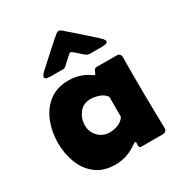

<svg xmlns="http://www.w3.org/2000/svg" viewBox="-175 -860 939 998"><g transform="rotate(-30 294.0 -361.0)"><path d="M230 13.7Q159.7 13.7 114.5 -21.5Q69.3 -56.6 47.9 -112.8Q26.4 -168.9 26.4 -232.4Q26.4 -297.4 48.8 -355.7Q71.3 -414.1 117.7 -450.9Q164.1 -487.8 236.3 -487.8Q305.2 -487.8 362.3 -446.8Q366.2 -443.8 368.7 -443.8Q374 -443.8 376.5 -451.7Q378.9 -459.5 383.5 -467.3Q388.2 -475.1 399.9 -475.1H516.6Q542 -475.1 542 -449.7Q542 -421.9 541.7 -394.3Q541.5 -366.7 541.5 -338.9Q541.5 -285.6 542 -232.7Q542.5 -179.7 543.5 -126.5Q543.9 -101.1 544.7 -75.9Q545.4 -50.8 545.4 -25.4Q545.4 0 520.5 0H393.1Q381.3 0 380.4 -9.3Q379.4 -18.6 380.4 -27.6Q381.3 -36.6 374.5 -36.6Q371.1 -36.6 365.7 -32.2Q335 -9.8 301.8 2Q268.6 13.7 230 13.7ZM288.1 -146Q314 -146 338.4 -155.5Q362.8 -165 377.9 -187.5V-307.6Q362.8 -329.1 336.7 -337.9Q310.5 -346.7 285.2 -346.7Q242.2 -346.7 217.8 -314.5Q193.4 -282.2 193.4 -242.2Q193.4 -202.1 220.7 -174.1Q248 -146 288.1 -146ZM400.9 -551.8Q388.7 -551.8 371.8 -566.2Q355 -580.6 339.6 -595Q324.2 -609.4 316.9 -609.4Q314 -609.4 300.8 -597.9Q287.6 -586.4 274.4 -573.7Q261.2 -561 257.8 -558.1Q251 -551.8 240.7 -551.8H170.4Q164.1 -551.8 148.7 -553.5Q133.3 -555.2 133.3 -565.9Q133.3 -573.7 141.1 -582Q148.9 -590.3 153.8 -595.2Q190.9 -628.9 228.3 -662.8Q265.6 -696.8 303.7 -729Q307.6 -731.9 311.5 -734.1Q315.4 -736.3 320.3 -736.3Q325.2 -736.3 329.3 -734.1Q333.5 -731.9 336.9 -729Q375.5 -696.3 413.1 -662.6Q450.7 -628.9 488.3 -595.2Q493.7 -590.3 501.5 -582Q509.3 -573.7 509.3 -565.9Q509.3 -555.2 493.9 -553.5Q478.5 -551.8 471.7 -551.8Z"/></g></svg>

Font: Belanosima SemiBold
Style: Regular
Weight: 600
Designer: The DocRepair Project, Santiago Orozco
Foundry: Google
Version: Version 2.000